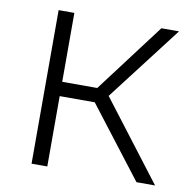

<svg xmlns="http://www.w3.org/2000/svg" viewBox="-74 -718 793 793"><g transform="rotate(10 322.5 -322.0)"><path d="M322 -295H175V0H109V-644H175V-355H322L540 -644H614L374 -331L627 0H549Z"/></g></svg>

Font: Montserrat Ace
Style: Regular
Weight: 400
Designer: Julieta Ulanovsky
Foundry: Julieta Ulanovsky
Version: Version 1